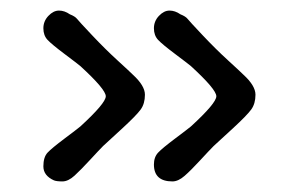

<svg xmlns="http://www.w3.org/2000/svg" viewBox="-20 -531 546 363"><path d="M306 -188Q271 -188 271 -220Q271 -234 279 -242.5Q287 -251 311 -269Q335 -287 341 -292Q389 -336 389 -349Q389 -362 341 -406Q335 -411 311 -429Q287 -447 279 -455.5Q271 -464 271 -477.5Q271 -491 280.5 -501Q290 -511 300.5 -511Q311 -511 321 -504Q331 -500 334.5 -495.5Q338 -491 363 -464.5Q388 -438 411 -417Q434 -396 440 -390Q463 -369 463 -352Q463 -335 455 -324Q447 -313 421 -289L384 -255Q376 -247 358.5 -228Q341 -209 329 -198.5Q317 -188 306 -188ZM82 -190Q62 -199 62 -216.5Q62 -234 70 -242.5Q78 -251 102 -269Q126 -287 132 -292Q180 -336 180 -349Q180 -362 132 -406Q126 -411 102 -429Q78 -447 70 -455.5Q62 -464 62 -477.5Q62 -491 71.5 -501Q81 -511 91.5 -511Q102 -511 112 -504Q122 -500 125.5 -495.5Q129 -491 154 -464.5Q179 -438 202 -417Q225 -396 231 -390Q254 -369 254 -352Q254 -335 246 -324Q238 -313 212 -289L175 -255Q168 -248 150.5 -229Q133 -210 121 -199Q109 -188 98 -188Q87 -188 82 -190Z"/></svg>

Font: Delius Swash Caps
Style: Regular
Weight: 400
Designer: Natalia Raices
Foundry: Natalia Raices
Version: Version 1.002